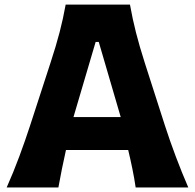

<svg xmlns="http://www.w3.org/2000/svg" viewBox="-20 -821 852 841"><path d="M9.3 0Q38.1 -64.5 64.5 -135.5Q90.8 -206.5 111.8 -271L201.2 -545.9Q225.6 -620.1 241.2 -680.2Q256.8 -740.2 267.6 -800.8H549.3Q560.5 -737.8 575.7 -678.2Q590.8 -618.7 614.3 -545.4L702.6 -270.5Q724.1 -204.1 750.5 -134Q776.9 -64 804.7 0H574.2Q568.4 -40 559.8 -81.8Q551.3 -123.5 541.5 -164.1H269Q259.8 -122.6 251.2 -80.8Q242.7 -39.1 235.8 0ZM508.8 -308.1 412.6 -637.2H398.9L301.8 -308.1Z"/></svg>

Font: Pinar DS2-Bold
Style: Regular
Weight: 700
Designer: Amin Abedi
Version: Version 2.000